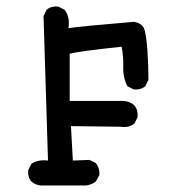

<svg xmlns="http://www.w3.org/2000/svg" viewBox="-20 -437 540 588"><path d="M103.5 130.9Q87.9 128.9 76.2 119.1Q64.5 105.5 66.4 84L76.2 64.5Q97.7 50.8 127 54.7L113.3 -387.7L123 -407.2Q136.7 -418.9 158.2 -417L177.7 -407.2Q195.3 -383.8 189.5 -350.6Q224.6 -356.4 389.6 -370.1Q417 -366.2 422.9 -344.7Q428.7 -323.2 431.6 -280.3Q434.6 -237.3 434.6 -192.4L424.8 -172.9Q411.1 -161.1 389.6 -163.1L370.1 -172.9Q356.4 -200.2 357.4 -232.4Q358.4 -264.6 352.5 -293.9Q222.7 -280.3 193.4 -272.5V-127.9H354.5Q376 -127.9 391.6 -114.3Q403.3 -99.6 401.4 -78.1L391.6 -58.6Q374 -44.9 350.6 -48.8L197.3 -50.8L203.1 54.7L253.9 52.7L273.4 62.5Q286.1 78.1 284.2 99.6L273.4 119.1Q259.8 128.9 244.1 130.9Z"/></svg>

Font: JasonHandwriting4
Style: Regular
Weight: 400
Version: Version 1.01.21